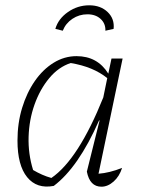

<svg xmlns="http://www.w3.org/2000/svg" viewBox="-20 -700 541 725"><path d="M183 2Q119 14 82.5 -31Q46 -76 46 -169Q46 -235 63.5 -292.5Q81 -350 111.5 -394Q142 -438 182.5 -463Q223 -488 269 -488Q348 -488 389 -422L401 -479H443L352 -44Q393 -47 441 -66Q431 -34 409 -14.5Q387 5 363 5Q319 5 308 -52L356 -245H354Q276 -68 183 2ZM105 -58Q122 -48 139 -40.5Q156 -33 174 -28Q276 -98 370 -332L385 -405Q332 -448 247 -462Q201 -447 166 -405Q131 -363 110.5 -305.5Q90 -248 88 -183.5Q86 -119 105 -58ZM317 -680Q360 -680 386.5 -654.5Q413 -629 409 -591L378 -584Q379 -611 360 -628.5Q341 -646 310 -646Q279 -646 253.5 -629Q228 -612 217 -584L189 -591Q200 -629 236.5 -654.5Q273 -680 317 -680Z"/></svg>

Font: Piazzolla ExtraLight
Style: Italic
Weight: 200
Italic angle: -11.3°
Designer: Juan Pablo del Peral
Foundry: Huerta Tipografica
Version: Version 1.330